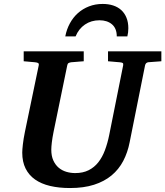

<svg xmlns="http://www.w3.org/2000/svg" viewBox="-20 -929 831 965"><path d="M725.1 -616.2Q718.3 -615.2 714.4 -611.1Q710.4 -606.9 709 -600.1L631.8 -214.8Q621.6 -162.6 599.4 -120.1Q577.1 -77.6 540.8 -47.4Q504.4 -17.1 452.6 -0.5Q400.9 16.1 332 16.1Q276.4 16.1 231.9 5.6Q187.5 -4.9 156.5 -26.6Q125.5 -48.3 108.6 -82Q91.8 -115.7 91.8 -162.1Q91.8 -176.3 95 -203.9Q98.1 -231.4 105 -265.1L174.8 -601.1Q176.3 -609.9 170.9 -612.5Q165.5 -615.2 154.8 -616.2Q146.5 -616.7 137.2 -617.7Q128.9 -618.7 118.9 -619.4Q108.9 -620.1 99.1 -621.1V-670.9H400.9V-621.1Q389.2 -620.1 378.2 -619.4Q367.2 -618.7 358.4 -617.7Q348.1 -616.7 338.9 -616.2Q330.1 -615.2 324.7 -612.1Q319.3 -608.9 317.9 -600.1L249 -265.1Q243.2 -236.3 240.5 -213.4Q237.8 -190.4 237.8 -176.8Q237.8 -145 248 -122.6Q258.3 -100.1 275.1 -85.9Q292 -71.8 313.7 -65.4Q335.4 -59.1 357.9 -59.1Q397 -59.1 425.5 -73.5Q454.1 -87.9 474.1 -113.3Q494.1 -138.7 507.3 -173.8Q520.5 -209 528.8 -250L599.1 -601.1Q600.6 -609.9 596.4 -612.5Q592.3 -615.2 580.1 -616.2Q570.8 -616.7 561.5 -617.7Q553.2 -618.7 543 -619.4Q532.7 -620.1 522.9 -621.1V-670.9H791V-621.1ZM625 -787.1Q625 -776.9 623.8 -766.4Q622.6 -755.9 620.1 -746.1H566.9Q566.9 -786.1 543 -806.6Q519 -827.1 480 -827.1Q438.5 -827.1 407 -805.7Q375.5 -784.2 359.9 -746.1H308.1Q314.9 -781.7 331.3 -811.8Q347.7 -841.8 371.8 -863.3Q396 -884.8 427.5 -897Q459 -909.2 496.1 -909.2Q525.4 -909.2 549.1 -901.4Q572.8 -893.6 589.6 -878.2Q606.4 -862.8 615.7 -839.8Q625 -816.9 625 -787.1Z"/></svg>

Font: Charis SIL Phon
Style: Bold Italic
Weight: 700
Italic angle: -11°
Foundry: SIL International
Version: Version 5.000